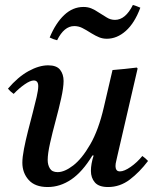

<svg xmlns="http://www.w3.org/2000/svg" viewBox="-20 -741 626 773"><path d="M398 -309 433 -459Q457 -461 482 -463.5Q507 -466 531 -469L534 -465L452 -111Q451 -104 448 -93Q445 -82 445 -72Q445 -63 449 -57Q453 -51 463 -51Q480 -51 506 -69Q532 -87 553 -113Q566 -104 576 -93Q542 -48 502.5 -18Q463 12 415 12Q378 12 362 -6.5Q346 -25 346 -53Q346 -81 357 -115H352Q312 -49 267 -18.5Q222 12 172 12Q121 12 95.5 -16.5Q70 -45 70 -86Q70 -108 76.5 -141.5Q83 -175 92.5 -212.5Q102 -250 111.5 -286Q121 -322 127.5 -350.5Q134 -379 134 -394Q134 -417 116 -417Q102 -417 79.5 -401.5Q57 -386 35 -363Q28 -368 22.5 -373Q17 -378 12 -384Q52 -431 94.5 -454.5Q137 -478 174 -478Q208 -478 222 -460Q236 -442 236 -415Q236 -389 226.5 -346Q217 -303 204 -255Q191 -207 181.5 -164.5Q172 -122 172 -97Q172 -77 181 -62.5Q190 -48 212 -48Q240 -48 275 -75Q310 -102 343.5 -160Q377 -218 398 -309ZM515 -721Q523 -719 530.5 -716Q538 -713 545 -710Q522 -648 486.5 -616.5Q451 -585 410 -585Q394 -585 380 -590.5Q366 -596 348 -607Q326 -621 311 -628.5Q296 -636 279 -636Q238 -636 210 -579Q196 -582 180 -590Q204 -648 238.5 -680.5Q273 -713 316 -713Q333 -713 347 -707.5Q361 -702 377 -691Q395 -680 410 -670.5Q425 -661 443 -661Q485 -661 515 -721Z"/></svg>

Font: Tiro Telugu
Style: Italic
Weight: 400
Italic angle: -11°
Designer: Telugu: John Hudson & Fiona Ross, assisted by Kaja Sojewska. Latin: John Hudson with Paul Hanslow, assisted by Kaja Soje
Foundry: Tiro Typeworks Ltd.
Version: Version 1.52